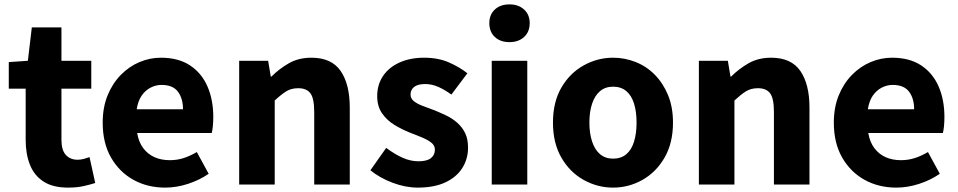

<svg xmlns="http://www.w3.org/2000/svg" viewBox="-20 -841 4366 875"><path d="M290 14Q221 14 178.5 -13.5Q136 -41 116.5 -90Q97 -139 97 -203V-437H20V-558L107 -564L125 -716H260V-564H396V-437H260V-204Q260 -157 280 -135Q300 -113 334 -113Q348 -113 362.5 -117Q377 -121 388 -125L414 -7Q392 0 361.5 7Q331 14 290 14Z M733 14Q652 14 588 -21.5Q524 -57 486 -123Q448 -189 448 -282Q448 -351 470 -405.5Q492 -460 530 -499Q568 -538 615.5 -558Q663 -578 713 -578Q793 -578 846 -543Q899 -508 925.5 -447Q952 -386 952 -308Q952 -285 950 -265.5Q948 -246 945 -235H605Q612 -193 633 -165.5Q654 -138 684.5 -124.5Q715 -111 754 -111Q787 -111 816.5 -120.5Q846 -130 877 -148L931 -49Q889 -20 836.5 -3Q784 14 733 14ZM603 -343H814Q814 -392 791 -423Q768 -454 716 -454Q690 -454 666 -441.5Q642 -429 625.5 -405Q609 -381 603 -343Z M1070 0V-564H1202L1214 -492H1217Q1253 -528 1297 -553Q1341 -578 1399 -578Q1491 -578 1532.5 -517.5Q1574 -457 1574 -351V0H1412V-330Q1412 -393 1394.5 -416Q1377 -439 1339 -439Q1307 -439 1284 -424.5Q1261 -410 1232 -383V0Z M1884 14Q1828 14 1769.5 -8Q1711 -30 1668 -65L1740 -167Q1779 -138 1815 -122Q1851 -106 1887 -106Q1926 -106 1944 -120.5Q1962 -135 1962 -159Q1962 -178 1945.5 -191Q1929 -204 1902.5 -215Q1876 -226 1847 -237Q1812 -251 1778 -271.5Q1744 -292 1721.5 -324Q1699 -356 1699 -403Q1699 -455 1725.5 -494.5Q1752 -534 1800.5 -556Q1849 -578 1913 -578Q1977 -578 2026 -556.5Q2075 -535 2110 -507L2037 -410Q2007 -432 1977.5 -445Q1948 -458 1918 -458Q1884 -458 1867.5 -445Q1851 -432 1851 -410Q1851 -392 1866 -380Q1881 -368 1906 -358.5Q1931 -349 1961 -338Q1988 -327 2015 -314Q2042 -301 2064.5 -281Q2087 -261 2100 -234Q2113 -207 2113 -168Q2113 -117 2087 -75.5Q2061 -34 2010 -10Q1959 14 1884 14Z M2221 0V-564H2383V0ZM2302 -649Q2260 -649 2235 -672.5Q2210 -696 2210 -736Q2210 -774 2235 -797.5Q2260 -821 2302 -821Q2343 -821 2368.5 -797.5Q2394 -774 2394 -736Q2394 -696 2368.5 -672.5Q2343 -649 2302 -649Z M2774 14Q2703 14 2640 -21Q2577 -56 2538.5 -122.5Q2500 -189 2500 -282Q2500 -376 2538.5 -442Q2577 -508 2640 -543Q2703 -578 2774 -578Q2827 -578 2876.5 -558.5Q2926 -539 2964 -500.5Q3002 -462 3024.5 -407.5Q3047 -353 3047 -282Q3047 -189 3008.5 -122.5Q2970 -56 2907.5 -21Q2845 14 2774 14ZM2774 -118Q2810 -118 2834 -138Q2858 -158 2869.5 -195.5Q2881 -233 2881 -282Q2881 -332 2869.5 -369Q2858 -406 2834 -426Q2810 -446 2774 -446Q2739 -446 2715 -426Q2691 -406 2678.5 -369Q2666 -332 2666 -282Q2666 -233 2678.5 -195.5Q2691 -158 2715 -138Q2739 -118 2774 -118Z M3165 0V-564H3297L3309 -492H3312Q3348 -528 3392 -553Q3436 -578 3494 -578Q3586 -578 3627.5 -517.5Q3669 -457 3669 -351V0H3507V-330Q3507 -393 3489.5 -416Q3472 -439 3434 -439Q3402 -439 3379 -424.5Q3356 -410 3327 -383V0Z M4065 14Q3984 14 3920 -21.5Q3856 -57 3818 -123Q3780 -189 3780 -282Q3780 -351 3802 -405.5Q3824 -460 3862 -499Q3900 -538 3947.5 -558Q3995 -578 4045 -578Q4125 -578 4178 -543Q4231 -508 4257.5 -447Q4284 -386 4284 -308Q4284 -285 4282 -265.5Q4280 -246 4277 -235H3937Q3944 -193 3965 -165.5Q3986 -138 4016.5 -124.5Q4047 -111 4086 -111Q4119 -111 4148.5 -120.5Q4178 -130 4209 -148L4263 -49Q4221 -20 4168.5 -3Q4116 14 4065 14ZM3935 -343H4146Q4146 -392 4123 -423Q4100 -454 4048 -454Q4022 -454 3998 -441.5Q3974 -429 3957.5 -405Q3941 -381 3935 -343Z"/></svg>

Font: Noto Sans JP ExtraBold
Style: Regular
Weight: 800
Designer: Ryoko NISHIZUKA  (kana, bopomofo & ideographs); Paul D. Hunt (Latin, Greek & Cyrillic); Sandoll Communications , Soo-you
Foundry: Adobe
Version: Version 2.004-H2;hotconv 1.0.118;makeotfexe 2.5.65603